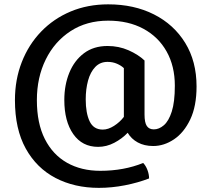

<svg xmlns="http://www.w3.org/2000/svg" viewBox="-20 -698 989 906"><path d="M662 -157.5Q662 -119.5 672.8 -103.5Q683.5 -87.5 706 -87.5Q730.5 -87.5 753.2 -107Q776 -126.5 790.5 -171.5Q805 -216.5 805 -293.5Q805 -386 766.2 -455Q727.5 -524 656.8 -562.2Q586 -600.5 490.5 -600.5Q389 -600.5 313.2 -551.2Q237.5 -502 195.8 -417.2Q154 -332.5 154 -225.5Q154 -116.5 191.5 -42.2Q229 32 296.2 70Q363.5 108 453 108Q564.5 108 655.5 71Q668 83.5 675.8 104.2Q683.5 125 683.5 144Q630.5 164.5 568.8 176.5Q507 188.5 446.5 188.5Q331.5 188.5 242 141.8Q152.5 95 101.5 3Q50.5 -89 50.5 -225.5Q50.5 -322.5 82.8 -405Q115 -487.5 174 -548.8Q233 -610 313.5 -643.8Q394 -677.5 490.5 -677.5Q612.5 -677.5 706.5 -630Q800.5 -582.5 854 -495.5Q907.5 -408.5 907.5 -290Q907.5 -197 877.8 -134.5Q848 -72 801 -40.5Q754 -9 703 -9Q661 -9 630.2 -25.8Q599.5 -42.5 582.5 -71.5Q556 -43.5 519.2 -24.2Q482.5 -5 443 -5Q368 -5 325.8 -65.2Q283.5 -125.5 283.5 -226.5Q283.5 -297 307.2 -355Q331 -413 376.5 -447Q422 -481 487.5 -481Q540.5 -481 586.5 -460.8Q632.5 -440.5 662 -412.5ZM384.5 -229Q384.5 -164.5 403 -125.5Q421.5 -86.5 465 -86.5Q490.5 -86.5 518 -104Q545.5 -121.5 564.5 -146.5V-376.5Q552 -388.5 532 -397.2Q512 -406 487.5 -406Q452.5 -406 429.5 -382Q406.5 -358 395.5 -317.8Q384.5 -277.5 384.5 -229Z"/></svg>

Font: Signika SC
Style: Regular
Weight: 400
Designer: Anna Giedryś
Foundry: Anna Giedryś
Version: Version 2.000; ttfautohint (v1.8.3) -l 8 -r 50 -G 200 -x 9 -